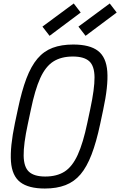

<svg xmlns="http://www.w3.org/2000/svg" viewBox="-20 -1070 691 1104"><path d="M238 14Q144 14 96.5 -22.5Q49 -59 43 -141.5Q37 -224 66 -363L83 -443Q105 -548 132 -619Q159 -690 195.5 -733Q232 -776 282.5 -795Q333 -814 401 -814Q496 -814 543.5 -777.5Q591 -741 597 -658.5Q603 -576 573 -437L556 -357Q534 -253 506.5 -181.5Q479 -110 443 -67.5Q407 -25 356.5 -5.5Q306 14 238 14ZM240 -55Q307 -55 351.5 -83.5Q396 -112 427 -180Q458 -248 482 -363L499 -443Q524 -560 523.5 -625.5Q523 -691 493 -718Q463 -745 399 -745Q332 -745 287 -716.5Q242 -688 211.5 -621Q181 -554 157 -437L140 -357Q115 -241 116 -175Q117 -109 147 -82Q177 -55 240 -55ZM472 -864 431 -917 611 -1050 651 -998ZM265 -864 224 -917 404 -1050 444 -998Z"/></svg>

Font: Victor Mono
Style: Italic
Weight: 400
Italic angle: -12°
Monospace: yes
Designer: Rune Bjørnerås
Version: Version 1.561;gftools[0.9.30]